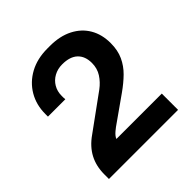

<svg xmlns="http://www.w3.org/2000/svg" viewBox="-184 -840 984 984"><g transform="rotate(-45 307.5 -348.0)"><path d="M54 0V-33Q54 -93 78.5 -139.5Q103 -186 153 -221L343 -359Q374 -382 393.5 -412.5Q413 -443 413 -482Q413 -531 384.5 -558Q356 -585 300 -585Q267 -585 240.5 -570.5Q214 -556 199 -530.5Q184 -505 184 -473Q184 -466 184 -460Q184 -454 185 -447H59Q59 -453 59 -457.5Q59 -462 59 -466Q59 -532 89.5 -584Q120 -636 175 -666Q230 -696 304 -696H323Q394 -696 446 -669.5Q498 -643 525.5 -596Q553 -549 553 -486Q553 -434 535 -395Q517 -356 486 -325.5Q455 -295 414 -266L268 -163Q260 -157 251 -149.5Q242 -142 235.5 -134Q229 -126 226 -118H555V0Z"/></g></svg>

Font: Chivo Medium SemiBold
Style: Regular
Weight: 600
Version: Version 2.002